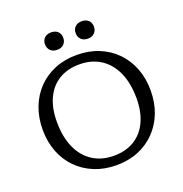

<svg xmlns="http://www.w3.org/2000/svg" viewBox="-153 -1006 1095 1150"><g transform="rotate(-20 395.0 -431.0)"><path d="M394.5 -692.5Q471 -692.5 534.5 -666.8Q598 -641 643.8 -594.2Q689.5 -547.5 714.5 -483.5Q739.5 -419.5 739.5 -342Q739.5 -264.5 714.8 -200.2Q690 -136 644.2 -88.8Q598.5 -41.5 535.8 -15.8Q473 10 396 10Q319.5 10 256.2 -15.8Q193 -41.5 147 -88Q101 -134.5 76 -198.8Q51 -263 51 -340Q51 -417.5 75.8 -482Q100.5 -546.5 146.2 -593.8Q192 -641 255 -666.8Q318 -692.5 394.5 -692.5ZM399.5 -48.5Q477 -48.5 531.5 -82.2Q586 -116 615 -178.2Q644 -240.5 644 -326Q644 -423.5 612.8 -492.2Q581.5 -561 524.8 -597.5Q468 -634 391 -634Q314 -634 259.2 -600.2Q204.5 -566.5 175.8 -504.2Q147 -442 147 -356.5Q147 -259.5 178 -190.5Q209 -121.5 266 -85Q323 -48.5 399.5 -48.5ZM297 -761Q270 -761 254.5 -776.8Q239 -792.5 239 -817Q239 -841.5 254.5 -856.8Q270 -872 297 -872Q324.5 -872 340 -856.8Q355.5 -841.5 355.5 -817Q355.5 -792.5 340 -776.8Q324.5 -761 297 -761ZM493 -761Q466 -761 450.2 -776.8Q434.5 -792.5 434.5 -817Q434.5 -841.5 450.2 -856.8Q466 -872 493 -872Q520 -872 535.5 -856.8Q551 -841.5 551 -817Q551 -792.5 535.5 -776.8Q520 -761 493 -761Z"/></g></svg>

Font: Newsreader
Style: Regular
Weight: 400
Designer: Hugues Gentile
Foundry: Production Type
Version: Version 1.003